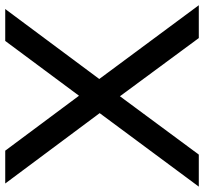

<svg xmlns="http://www.w3.org/2000/svg" viewBox="-45 -737 780 734"><g transform="rotate(-90 345.0 -370.0)"><path d="M566.5 0 344 -301.5 279.5 -379 10.5 -740H136L346 -458L410 -380.5L692 0ZM-1.5 0 279.5 -379 346 -458 555.5 -740H677.5L410 -380.5L344 -301.5L121 0Z"/></g></svg>

Font: Encode Sans SemiExpanded Medium
Style: Regular
Weight: 500
Width: 6
Designer: Multiple Designers
Foundry: Impallari Type
Version: Version 3.002